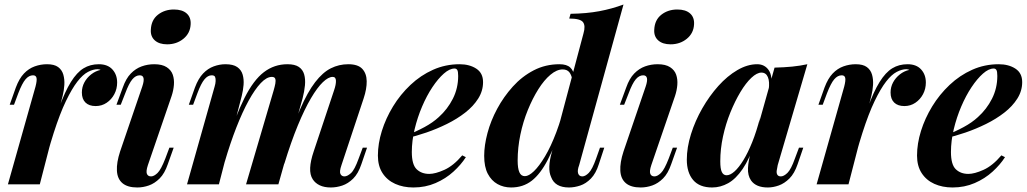

<svg xmlns="http://www.w3.org/2000/svg" viewBox="-20 -815 4541 849"><path d="M156 0H15L137 -432Q144 -459 141.5 -470.5Q139 -482 126 -482Q108 -482 93 -464.5Q78 -447 61 -403L42 -352H23L50 -428Q65 -468 86 -490Q107 -512 133.5 -521.5Q160 -531 188 -531Q220 -531 237 -518.5Q254 -506 260 -485Q266 -464 264.5 -439.5Q263 -415 257 -391ZM412 -509Q392 -509 369 -497Q346 -485 322 -454Q298 -423 271.5 -368Q245 -313 217.5 -227.5Q190 -142 161 -21L183 -156Q215 -266 241 -338Q267 -410 293.5 -452.5Q320 -495 349.5 -513Q379 -531 417 -531Q456 -531 477 -508Q498 -485 498 -450Q498 -422 485.5 -398.5Q473 -375 451.5 -360.5Q430 -346 403 -346Q374 -346 358 -361.5Q342 -377 342 -406Q342 -430 353 -450.5Q364 -471 383 -486Q402 -501 425 -506Q422 -507 419 -508Q416 -509 412 -509Z M647 -684Q649 -727 678.5 -750Q708 -773 749 -773Q786 -773 805.5 -755.5Q825 -738 823 -707Q821 -668 791 -643.5Q761 -619 719 -619Q684 -619 664.5 -636.5Q645 -654 647 -684ZM609 -432Q626 -482 598 -482Q580 -482 565 -464Q550 -446 534 -403L514 -352H495L523 -428Q537 -468 558.5 -490Q580 -512 606.5 -521.5Q633 -531 662 -531Q697 -531 717 -518Q737 -505 744 -484.5Q751 -464 749 -439.5Q747 -415 739 -391L634 -85Q625 -58 629.5 -46.5Q634 -35 648 -35Q661 -35 676.5 -50Q692 -65 711 -114L729 -162H748L722 -89Q708 -48 686 -26Q664 -4 638.5 5Q613 14 587 14Q544 14 521.5 -5Q499 -24 497 -60Q495 -96 511 -145Z M948 0H807L929 -432Q933 -445 933.5 -456.5Q934 -468 931 -475Q928 -482 916 -482Q899 -482 884 -464Q869 -446 853 -403L834 -352H815L842 -428Q857 -468 878 -490Q899 -512 925 -521.5Q951 -531 977 -531Q1011 -531 1029 -518.5Q1047 -506 1053 -485Q1059 -464 1057 -439.5Q1055 -415 1049 -391ZM1190 -415Q1195 -432 1197.5 -445.5Q1200 -459 1197 -467Q1194 -475 1182 -475Q1159 -475 1133 -447.5Q1107 -420 1079.5 -370Q1052 -320 1025 -251Q998 -182 974 -100L979 -169Q1021 -302 1061 -381.5Q1101 -461 1147 -496Q1193 -531 1251 -531Q1284 -531 1301.5 -519Q1319 -507 1325 -486Q1331 -465 1328.5 -438Q1326 -411 1318 -380L1211 0H1068ZM1457 -415Q1466 -441 1465.5 -458Q1465 -475 1451 -475Q1432 -475 1407.5 -451.5Q1383 -428 1355 -380.5Q1327 -333 1297 -260.5Q1267 -188 1237 -90L1239 -144Q1275 -258 1307.5 -333Q1340 -408 1373.5 -451.5Q1407 -495 1443 -513Q1479 -531 1520 -531Q1563 -531 1582 -510.5Q1601 -490 1601.5 -456Q1602 -422 1588 -380L1490 -85Q1480 -56 1485.5 -45.5Q1491 -35 1503 -35Q1516 -35 1532 -49.5Q1548 -64 1566 -114L1584 -162H1603L1578 -89Q1564 -47 1541.5 -25Q1519 -3 1493.5 5.5Q1468 14 1443 14Q1414 14 1394 4.5Q1374 -5 1363 -22Q1350 -42 1351.5 -73Q1353 -104 1367 -145Z M1779 -217Q1820 -233 1857 -253Q1894 -273 1920 -297Q1959 -332 1982.5 -378.5Q2006 -425 2006 -479Q2006 -499 2002 -505.5Q1998 -512 1990 -512Q1968 -512 1942.5 -489.5Q1917 -467 1892 -429.5Q1867 -392 1846.5 -344Q1826 -296 1813.5 -244Q1801 -192 1801 -143Q1801 -87 1822.5 -66.5Q1844 -46 1878 -46Q1905 -46 1945 -64Q1985 -82 2024 -128L2040 -120Q2019 -87 1985 -56Q1951 -25 1906 -5.5Q1861 14 1808 14Q1763 14 1727.5 -2Q1692 -18 1671.5 -49.5Q1651 -81 1651 -127Q1651 -180 1668.5 -236Q1686 -292 1718 -344.5Q1750 -397 1795 -439.5Q1840 -482 1895 -506.5Q1950 -531 2012 -531Q2056 -531 2086 -511.5Q2116 -492 2116 -452Q2116 -413 2094.5 -379Q2073 -345 2037 -317Q2001 -289 1956.5 -267Q1912 -245 1865.5 -229Q1819 -213 1778 -204Z M2541 -85Q2532 -61 2536.5 -48Q2541 -35 2555 -35Q2568 -35 2583.5 -50.5Q2599 -66 2616 -114L2633 -162H2652L2628 -89Q2615 -48 2593 -25.5Q2571 -3 2545.5 5.5Q2520 14 2496 14Q2434 14 2417 -32Q2408 -51 2409 -79.5Q2410 -108 2421 -145L2560 -667Q2570 -701 2558 -717Q2546 -733 2497 -733L2503 -754Q2574 -755 2630 -765.5Q2686 -776 2737 -795ZM2301 -36Q2318 -36 2341 -58Q2364 -80 2390 -123.5Q2416 -167 2440 -230.5Q2464 -294 2483 -376L2468 -268Q2435 -172 2402.5 -109Q2370 -46 2331.5 -16Q2293 14 2240 14Q2207 14 2180 -1Q2153 -16 2137 -46.5Q2121 -77 2121 -126Q2121 -172 2135.5 -226.5Q2150 -281 2178.5 -334Q2207 -387 2247.5 -432Q2288 -477 2340 -504Q2392 -531 2454 -531Q2486 -531 2501.5 -516.5Q2517 -502 2520 -476L2512 -456Q2508 -482 2498 -495Q2488 -508 2468 -508Q2442 -508 2414 -484.5Q2386 -461 2360.5 -420.5Q2335 -380 2314 -328.5Q2293 -277 2281 -219.5Q2269 -162 2269 -105Q2269 -71 2276.5 -53.5Q2284 -36 2301 -36Z M2873 -684Q2875 -727 2904.5 -750Q2934 -773 2975 -773Q3012 -773 3031.5 -755.5Q3051 -738 3049 -707Q3047 -668 3017 -643.5Q2987 -619 2945 -619Q2910 -619 2890.5 -636.5Q2871 -654 2873 -684ZM2835 -432Q2852 -482 2824 -482Q2806 -482 2791 -464Q2776 -446 2760 -403L2740 -352H2721L2749 -428Q2763 -468 2784.5 -490Q2806 -512 2832.5 -521.5Q2859 -531 2888 -531Q2923 -531 2943 -518Q2963 -505 2970 -484.5Q2977 -464 2975 -439.5Q2973 -415 2965 -391L2860 -85Q2851 -58 2855.5 -46.5Q2860 -35 2874 -35Q2887 -35 2902.5 -50Q2918 -65 2937 -114L2955 -162H2974L2948 -89Q2934 -48 2912 -26Q2890 -4 2864.5 5Q2839 14 2813 14Q2770 14 2747.5 -5Q2725 -24 2723 -60Q2721 -96 2737 -145Z M3193 -40Q3209 -40 3228 -57Q3247 -74 3267 -106.5Q3287 -139 3306 -186Q3325 -233 3341 -295L3319 -186Q3294 -112 3264 -68Q3234 -24 3200 -5Q3166 14 3129 14Q3073 14 3045 -19Q3017 -52 3017 -109Q3017 -163 3035.5 -222Q3054 -281 3085.5 -336Q3117 -391 3156.5 -435Q3196 -479 3240.5 -505Q3285 -531 3328 -531Q3361 -531 3379 -505Q3397 -479 3390 -424L3379 -418Q3384 -454 3375.5 -474Q3367 -494 3347 -494Q3327 -494 3302.5 -471Q3278 -448 3254 -408Q3230 -368 3209.5 -317.5Q3189 -267 3177 -211.5Q3165 -156 3165 -102Q3165 -68 3172 -54Q3179 -40 3193 -40ZM3405 -516Q3448 -517 3483 -520.5Q3518 -524 3550 -531L3419 -85Q3416 -72 3414.5 -60.5Q3413 -49 3417.5 -42Q3422 -35 3433 -35Q3446 -35 3462 -50.5Q3478 -66 3495 -114L3513 -162H3532L3507 -89Q3493 -48 3471 -26Q3449 -4 3424 5Q3399 14 3375 14Q3323 14 3301 -17Q3286 -39 3287.5 -71.5Q3289 -104 3301 -146Z M3732 0H3591L3713 -432Q3720 -459 3717.5 -470.5Q3715 -482 3702 -482Q3684 -482 3669 -464.5Q3654 -447 3637 -403L3618 -352H3599L3626 -428Q3641 -468 3662 -490Q3683 -512 3709.5 -521.5Q3736 -531 3764 -531Q3796 -531 3813 -518.5Q3830 -506 3836 -485Q3842 -464 3840.5 -439.5Q3839 -415 3833 -391ZM3988 -509Q3968 -509 3945 -497Q3922 -485 3898 -454Q3874 -423 3847.5 -368Q3821 -313 3793.5 -227.5Q3766 -142 3737 -21L3759 -156Q3791 -266 3817 -338Q3843 -410 3869.5 -452.5Q3896 -495 3925.5 -513Q3955 -531 3993 -531Q4032 -531 4053 -508Q4074 -485 4074 -450Q4074 -422 4061.5 -398.5Q4049 -375 4027.5 -360.5Q4006 -346 3979 -346Q3950 -346 3934 -361.5Q3918 -377 3918 -406Q3918 -430 3929 -450.5Q3940 -471 3959 -486Q3978 -501 4001 -506Q3998 -507 3995 -508Q3992 -509 3988 -509Z M4163 -217Q4204 -233 4241 -253Q4278 -273 4304 -297Q4343 -332 4366.5 -378.5Q4390 -425 4390 -479Q4390 -499 4386 -505.5Q4382 -512 4374 -512Q4352 -512 4326.5 -489.5Q4301 -467 4276 -429.5Q4251 -392 4230.5 -344Q4210 -296 4197.5 -244Q4185 -192 4185 -143Q4185 -87 4206.5 -66.5Q4228 -46 4262 -46Q4289 -46 4329 -64Q4369 -82 4408 -128L4424 -120Q4403 -87 4369 -56Q4335 -25 4290 -5.5Q4245 14 4192 14Q4147 14 4111.5 -2Q4076 -18 4055.5 -49.5Q4035 -81 4035 -127Q4035 -180 4052.5 -236Q4070 -292 4102 -344.5Q4134 -397 4179 -439.5Q4224 -482 4279 -506.5Q4334 -531 4396 -531Q4440 -531 4470 -511.5Q4500 -492 4500 -452Q4500 -413 4478.5 -379Q4457 -345 4421 -317Q4385 -289 4340.5 -267Q4296 -245 4249.5 -229Q4203 -213 4162 -204Z"/></svg>

Font: Playfair Display
Style: Bold Italic
Weight: 700
Italic angle: -14°
Designer: Claus Eggers Sørensen
Foundry: Claus Eggers Sørensen
Version: Version 1.203